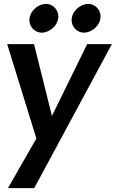

<svg xmlns="http://www.w3.org/2000/svg" viewBox="-20 -708 595 987"><path d="M497 -623C497 -658 469 -688 433 -688C392 -687 349 -651 348 -605C348 -570 376 -540 412 -540C453 -541 496 -577 497 -623ZM280 -623C280 -658 252 -688 216 -688C175 -687 132 -651 131 -605C131 -570 159 -540 195 -540C236 -541 279 -577 280 -623ZM17 -481 167 4 21 259H156L555 -481H428L247 -112L155 -481Z"/></svg>

Font: Cantarell
Style: BoldOblique
Weight: 700
Italic angle: -8°
Designer: Dave Crossland
Version: Version 0.024